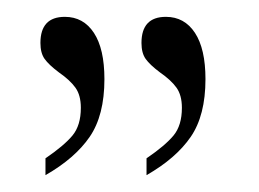

<svg xmlns="http://www.w3.org/2000/svg" viewBox="-20 -667 307 228"><path d="M34 -479Q56 -494 66 -506Q76 -518 76 -539Q76 -554 69.5 -563Q63 -572 50 -581Q38 -590 33 -597Q28 -604 28 -616Q28 -647 57 -647Q79 -647 91.5 -628Q104 -609 104 -573Q104 -530 86.5 -504.5Q69 -479 34 -459ZM154 -479Q176 -494 186 -506Q196 -518 196 -539Q196 -554 189.5 -563Q183 -572 170 -581Q158 -590 153 -597Q148 -604 148 -616Q148 -647 177 -647Q199 -647 211.5 -628Q224 -609 224 -573Q224 -530 206.5 -504.5Q189 -479 154 -459Z"/></svg>

Font: Noto Serif Hebrew NarrowThin
Style: Regular
Weight: 250
Width: 4
Designer: Monotype Design Team
Foundry: Monotype Imaging Inc.
Version: Version 1.000